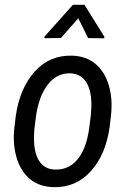

<svg xmlns="http://www.w3.org/2000/svg" viewBox="-20 -770 532 800"><path d="M414.6 -617.2V-610.4L347.2 -611.3L306.2 -693.8L233.9 -611.8L165.5 -610.8V-617.7L283.7 -750H332ZM45.9 -287.6Q62 -401.4 123.8 -470.9Q185.5 -540.5 279.8 -538.1Q338.4 -536.6 377.4 -504.2Q416.5 -471.7 433.3 -414.6Q450.2 -357.4 442.4 -288.6L436.5 -238.8Q420.4 -125.5 358.4 -56.6Q296.4 12.2 202.6 9.8Q144 8.3 105 -23.9Q65.9 -56.2 49.1 -113.3Q32.2 -170.4 40 -238.8ZM121.6 -203.1Q120.1 -137.7 141.8 -101.6Q163.6 -65.4 207.5 -63.5Q264.2 -61 301.3 -103.8Q338.4 -146.5 351.1 -231.9L358.4 -289.1L360.8 -324.2Q362.3 -390.1 340.1 -426.3Q317.9 -462.4 274.4 -464.4Q216.8 -466.8 178.5 -416.7Q140.1 -366.7 128.9 -277.8L123 -229.5Z"/></svg>

Font: TypoPRO Roboto
Style: Italic
Weight: 400
Italic angle: -12°
Designer: Google
Version: Version 2.136; 2016